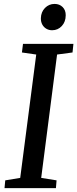

<svg xmlns="http://www.w3.org/2000/svg" viewBox="-20 -969 398 989"><path d="M3.3 0 7 -40 84.1 -52.7 166.6 -688.1 92.9 -698.7 98.5 -743H358.2L353.6 -698.7L274 -688.1L192.2 -52.7L271.4 -40L268.1 0ZM248.3 -813.2Q231.9 -813.2 218.6 -821Q205.3 -828.8 197.7 -842.8Q190.2 -856.8 190.5 -875.1Q191.3 -907.3 211.7 -928.1Q232.2 -948.8 261.2 -948.8Q286.4 -948.8 302.6 -932.7Q318.8 -916.5 318.5 -890.4Q318.4 -856.4 298.2 -834.8Q278.1 -813.2 248.3 -813.2Z"/></svg>

Font: Merriweather 7pt Light
Style: Italic
Weight: 300
Italic angle: -7.8°
Designer: Eben Sorkin
Foundry: Eben Sorkin
Version: Version 2.200;gftools[0.9.31]